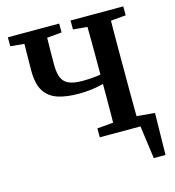

<svg xmlns="http://www.w3.org/2000/svg" viewBox="-122 -767 967 1059"><g transform="rotate(-15 361.0 -238.0)"><path d="M558 0V-63L696 -51L692 188H625L593 -46L655 0ZM145 -601 20 -613V-664H313V-613L175 -601ZM316 -262Q248 -262 199 -278Q150 -294 123.5 -335Q97 -376 97 -452Q97 -504 98 -558Q99 -612 100 -664H230Q229 -630 228.5 -593.5Q228 -557 227.5 -522Q227 -487 227 -454Q227 -404 239.5 -376Q252 -348 280.5 -336.5Q309 -325 356 -325Q396 -325 435 -329.5Q474 -334 523 -346V-296Q480 -283 428 -272.5Q376 -262 316 -262ZM367 0V-51L509 -63H542L679 -51V0ZM458 0Q459 -51 459.5 -102Q460 -153 460 -204Q460 -255 460 -306V-355Q460 -407 460 -458.5Q460 -510 459.5 -561.5Q459 -613 458 -664H594Q593 -614 592.5 -562.5Q592 -511 592 -459.5Q592 -408 592 -355V-309Q592 -258 592 -206Q592 -154 592.5 -103Q593 -52 594 0ZM509 -601 378 -613V-664H679V-613L542 -601Z"/></g></svg>

Font: Source Serif 4 18pt SemiBold
Style: Regular
Weight: 600
Designer: Frank Grießhammer
Foundry: Adobe Systems Incorporated
Version: Version 4.004;hotconv 1.0.116;makeotfexe 2.5.65601